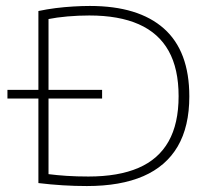

<svg xmlns="http://www.w3.org/2000/svg" viewBox="-20 -621 714 645"><path d="M5 -290V-319H323V-290ZM272 4Q231.5 4 191 1.5Q150.5 -1 109 -6V-584Q137.5 -590 167.2 -593.8Q197 -597.5 226.2 -599.2Q255.5 -601 282 -601Q445 -601 530.5 -525.2Q616 -449.5 616 -297Q616 -196 577 -129.2Q538 -62.5 461.5 -29.2Q385 4 272 4ZM277 -28Q378 -28 445.2 -57Q512.5 -86 546.2 -145.8Q580 -205.5 580 -298Q580 -390 546.5 -450Q513 -510 446.2 -539.5Q379.5 -569 280 -569Q244 -569 206.8 -565.8Q169.5 -562.5 143 -557V-36Q170 -32.5 204 -30.2Q238 -28 277 -28Z"/></svg>

Font: Encode Sans SC Expanded Thin
Style: Regular
Weight: 250
Width: 7
Designer: Multiple Designers
Foundry: Impallari Type
Version: Version 3.002